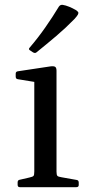

<svg xmlns="http://www.w3.org/2000/svg" viewBox="-20 -775 373 795"><path d="M132 -559Q126 -553 117 -558L105 -566Q96 -571 103 -578Q138 -619 168 -662Q198 -705 224 -748Q230 -756 239 -755Q252 -753 266.5 -747Q281 -741 293 -734Q301 -729 303.5 -725Q306 -721 302.5 -714.5Q299 -708 288 -696Q253 -660 213 -626Q173 -592 132 -559ZM122 0V-317H214V0ZM62 0Q53 0 53 -10V-20Q53 -30 63 -31L102 -40Q116 -43 119 -47Q122 -51 122 -65V-180H214V-64Q214 -51 217.5 -47Q221 -43 235 -41L297 -30Q306 -29 306 -19V-9Q306 0 296 0ZM122 -317V-463L140 -433L54 -447Q45 -448 45 -458V-470Q45 -479 55 -480L188 -500Q202 -502 208 -498.5Q214 -495 214 -482V-317Z"/></svg>

Font: Hahmlet
Style: Regular
Weight: 400
Designer: Minjoo Ham & Mark Frömberg
Foundry: hypertype
Version: Version 1.001; ttfautohint (v1.8.3)